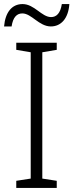

<svg xmlns="http://www.w3.org/2000/svg" viewBox="-35 -924 361 944"><path d="M-15 -794H22C29 -840 48 -858 75 -858C120 -858 157 -794 215 -794C265 -794 301 -833 306 -904H269C262 -859 243 -840 216 -840C170 -840 134 -904 76 -904C23 -904 -9 -863 -15 -794ZM244 0V-35L173 -46V-667L244 -679V-714H45V-679L116 -667V-46L45 -35V0Z"/></svg>

Font: Noto Sans SemiCondensed Light
Style: Regular
Weight: 300
Width: 4
Designer: Monotype Design Team
Foundry: Monotype Imaging Inc.
Version: Version 2.013